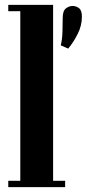

<svg xmlns="http://www.w3.org/2000/svg" viewBox="-20 -770 360 790"><path d="M14 0V-26H63.5V-724H14V-750H198.5V-26H248V0ZM230 -583.5Q236 -607.5 237 -638.2Q238 -669 238 -695.5Q238 -725.5 251.2 -735.5Q264.5 -745.5 278.5 -745.5Q293 -745.5 305 -736.5Q317 -727.5 317 -701Q317 -664 299 -629Q281 -594 260.5 -570Z"/></svg>

Font: Imbue 50pt ExtraBold
Style: Regular
Weight: 800
Designer: Tyler Finck
Foundry: Etcetera Type Company
Version: Version 1.102; ttfautohint (v1.8.3)